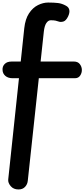

<svg xmlns="http://www.w3.org/2000/svg" viewBox="-38 -1024 663 1507"><path d="M107 463Q68 463 46 437Q24 411 26.5 385L152.5 -802.5Q160.5 -875.5 190 -919.8Q219.5 -964 260 -984Q300.5 -1004 340 -1004Q387 -1004 417.5 -1000.2Q448 -996.5 479 -979.5Q501.5 -968 506 -946Q510.5 -924 496 -894Q479.5 -860.5 458.5 -854.8Q437.5 -849 422 -855Q412.5 -859 398.2 -862Q384 -865 360.5 -865Q340.5 -865 325.8 -843.2Q311 -821.5 306 -775.5L180 395.5Q177 423.5 158.2 443.2Q139.5 463 107 463ZM61.5 -410Q25.5 -410 4.2 -428.2Q-17 -446.5 -18 -475Q-20 -502.5 -1.2 -521.8Q17.5 -541 53.5 -541H542Q573 -541 588.5 -520.8Q604 -500.5 604.5 -476Q605 -451.5 591.2 -430.8Q577.5 -410 550 -410Z"/></svg>

Font: Edu NSW ACT Cursive
Style: Regular
Weight: 400
Designer: Tina and Corey Anderson, Eben Sorkin, Mirko Velimirovic
Foundry: Sorkin Type Co.
Version: Version 2.000